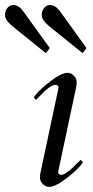

<svg xmlns="http://www.w3.org/2000/svg" viewBox="-78 -729 370 763"><path d="M154.3 -380.9Q154.3 -391.6 142.1 -391.6Q121.1 -391.6 78.1 -345.2Q69.3 -335.4 65.4 -332L56.2 -341.3Q65.9 -360.4 111.3 -397.5Q163.6 -439.5 189.9 -439.5Q204.6 -439.5 215.6 -428Q226.6 -416.5 226.6 -403.8Q226.6 -391.1 225.1 -384.8L153.3 -46.9V-44.9Q153.3 -34.2 165.5 -34.2Q185.1 -34.2 234.4 -85.9Q239.7 -91.3 242.2 -93.8L251.5 -84.5Q241.7 -65.4 196.3 -28.3Q144 13.7 117.7 13.7Q103 13.7 92 2.2Q81.1 -9.3 81.1 -21.7Q81.1 -34.2 82.5 -41L154.3 -378.9ZM106.9 -521Q105 -519 103.5 -519Q102.1 -519 100.1 -521L-31.2 -627Q-58.1 -649.9 -58.1 -668.5Q-58.1 -687 -48.1 -698Q-38.1 -709 -25.9 -709Q-3.9 -709 13.7 -685.1L117.7 -541Q119.6 -539.1 119.6 -538.1Q119.6 -537.1 117.7 -535.2ZM252.9 -521Q251 -519 249.5 -519Q248 -519 246.1 -521L114.7 -627Q87.9 -649.9 87.9 -668.5Q87.9 -687 97.9 -698Q107.9 -709 120.1 -709Q142.1 -709 159.7 -685.1L263.7 -541Q265.6 -539.1 265.6 -538.1Q265.6 -537.1 263.7 -535.2Z"/></svg>

Font: Cardo-Italic
Style: Italic
Weight: 400
Italic angle: -12°
Designer: David J. Perry
Foundry: David J. Perry
Version: Version 0.991